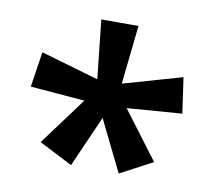

<svg xmlns="http://www.w3.org/2000/svg" viewBox="-59 -827 665 595"><g transform="rotate(10 273.5 -529.5)"><path d="M331 -760 311 -575 496 -628 512 -516 339 -503 452 -353 350 -299 271 -460 200 -299 95 -353 206 -503 35 -517 52 -628 234 -575 214 -760Z"/></g></svg>

Font: Noto Sans Thai SemiBold
Style: Regular
Weight: 600
Version: Version 2.001